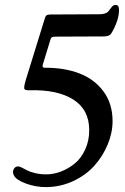

<svg xmlns="http://www.w3.org/2000/svg" viewBox="-20 -681 513 787"><path d="M186.5 -621.6 387.7 -622.6Q401.4 -622.6 409.9 -625.7Q418.5 -628.9 421.6 -631.8Q424.8 -634.8 430.2 -642.1Q430.7 -643.1 432.4 -645.3Q434.1 -647.5 434.8 -648.2Q435.5 -648.9 437 -650.9Q438.5 -652.8 439 -653.6Q439.5 -654.3 440.9 -655.5Q442.4 -656.7 443.1 -657.2Q443.8 -657.7 445.3 -658.7Q446.8 -659.7 448 -659.9Q449.2 -660.2 450.7 -660.4Q452.1 -660.6 453.6 -660.6Q461.4 -660.6 464.6 -655.8Q467.8 -650.9 467.8 -639.2Q467.8 -618.7 460 -594.7Q449.7 -565.4 435.5 -543Q428.7 -532.7 407.7 -531.7L207 -530.8Q196.8 -530.3 193.1 -528.6Q189.5 -526.9 187.5 -521L155.8 -417.5Q150.9 -403.3 163.1 -403.3Q243.7 -403.8 305.4 -380.1Q367.2 -356.4 404.3 -306.2Q441.4 -255.9 441.4 -184.6Q441.4 -136.7 421.4 -88.6Q401.4 -40.5 366.7 -1.7Q332 37.1 279.5 61.5Q227.1 85.9 167.5 85.9Q125 85.9 85.4 71Q45.9 56.2 37.1 38.1Q29.8 23.9 36.1 12.5Q42.5 1 54.7 1Q59.6 1 69.8 6.1Q80.1 11.2 91.3 17.3Q102.5 23.4 123.8 28.6Q145 33.7 169.4 33.7Q199.7 33.7 230.2 22Q260.7 10.3 286.9 -11.2Q313 -32.7 329.3 -68.4Q345.7 -104 345.7 -147.5Q345.7 -231.9 280 -273.2Q214.4 -314.5 99.1 -311Q82.5 -310.5 79.8 -316.7Q77.1 -322.8 85 -351.1L164.6 -608.4Q167 -615.7 170.9 -618.4Q174.8 -621.1 186.5 -621.6Z"/></svg>

Font: Cooper* Medium
Style: Italic
Weight: 500
Italic angle: -7°
Designer: Owen Earl
Foundry: indestructible type*
Version: Version 0.001